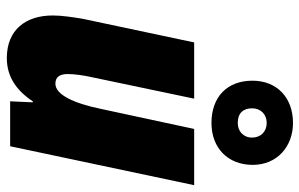

<svg xmlns="http://www.w3.org/2000/svg" viewBox="-182 -708 900 577"><g transform="rotate(90 268.5 -420.0)"><path d="M350 -605C426 -605 476 -655 476 -729C476 -803 420 -850 350 -850C274 -850 223 -802 223 -728C223 -652 272 -605 350 -605ZM350 -684C320 -684 306 -701 306 -727C306 -753 324 -771 350 -771C376 -771 394 -753 394 -727C394 -701 375 -684 350 -684ZM155 10C210 10 252 -18 285 -68H288L285 0H420L537 -553H368L308 -274C291 -191 265 -136 232 -136C212 -136 203 -149 203 -173C203 -193 207 -222 213 -248L277 -553H108L37 -218C32 -188 27 -155 27 -128C27 -47 70 10 155 10Z"/></g></svg>

Font: Noto Sans Condensed Black
Style: Italic
Weight: 900
Width: 3
Italic angle: -12°
Designer: Monotype Design Team
Foundry: Monotype Imaging Inc.
Version: Version 2.013